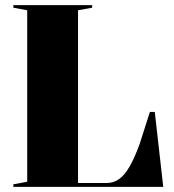

<svg xmlns="http://www.w3.org/2000/svg" viewBox="-20 -728 678 748"><path d="M32 0V-10L86 -20V-688L32 -698V-708H339V-698L284 -688V-15H395Q422 -15 443.5 -30Q465 -45 484.5 -78.5Q504 -112 524 -167L564 -292H583L616 0Z"/></svg>

Font: Kalnia Thin SemiBold
Style: Regular
Weight: 600
Version: Version 1.105